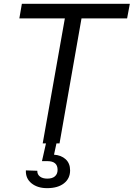

<svg xmlns="http://www.w3.org/2000/svg" viewBox="-20 -749 698 1003"><path d="M226.1 233.9Q175.8 233.9 144.5 208.5Q113.3 183.1 115.2 141.1L174.8 143.1Q174.3 162.1 188.5 173.1Q202.6 184.1 227.1 184.1Q253.4 184.1 267.1 171.9Q280.8 159.7 280.8 138.2Q280.8 92.8 228 92.8H199.2L220.2 0H203.1L318.8 -652.8H81.1L94.2 -729H658.2L644 -652.8H405.8L291 0H274.9L262.2 59.1Q299.3 61.5 322.8 82.8Q346.2 104 346.2 141.1Q346.2 183.6 314.2 208.7Q282.2 233.9 226.1 233.9Z"/></svg>

Font: Hubot Sans
Style: Italic
Weight: 400
Italic angle: -10°
Designer: Deni Anggara
Foundry: GitHub
Version: Version 1.001;gftools[0.9.31]